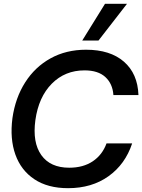

<svg xmlns="http://www.w3.org/2000/svg" viewBox="-20 -972 745 1004"><path d="M336 12Q230 12 160 -34.5Q90 -81 60.5 -163.5Q31 -246 45 -354Q60 -460 111.5 -541Q163 -622 244.5 -667Q326 -712 430 -712Q556 -712 628 -649.5Q700 -587 704 -475H573Q569 -534 531 -569Q493 -604 422 -604Q320 -604 251 -534.5Q182 -465 165 -344Q149 -227 196 -161Q243 -95 342 -95Q415 -95 465 -128.5Q515 -162 537 -222H671Q635 -113 547.5 -50.5Q460 12 336 12ZM410 -760 529 -952H644L495 -760Z"/></svg>

Font: Host Grotesk SemiBold
Style: Italic
Weight: 600
Italic angle: -8°
Designer: Doğukan Karapınar based on Poppins by Indian Type Foundry, Jonny Pinhorn
Foundry: Element Type
Version: Version 1.001; ttfautohint (v1.8.4.7-5d5b)